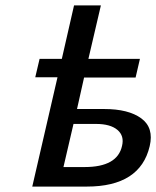

<svg xmlns="http://www.w3.org/2000/svg" viewBox="-20 -688 577 708"><path d="M110 -403 126 -471H208L253 -668H352L306 -471H496L480 -402H290L264 -286H364Q454 -286 501 -251.5Q548 -217 532 -149Q497 0 300 0H99L192 -403ZM214 -72H292Q413 -72 430 -150Q439 -187 413 -209Q387 -231 334 -231H321H251Z"/></svg>

Font: Coval
Style: Medium Italic
Weight: 500
Foundry: Context Ltd
Version: Version 001.000